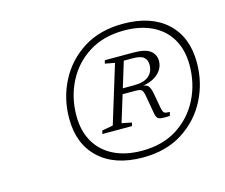

<svg xmlns="http://www.w3.org/2000/svg" viewBox="-70 -778 714 610"><g transform="rotate(-15 287.0 -472.5)"><path d="M450.5 -377 447 -364.5Q427.5 -363.5 418 -364.8Q408.5 -366 404.8 -372.8Q401 -379.5 399 -395L390.5 -443Q387.5 -461.5 382.2 -465.8Q377 -470 364 -470H303.5L309.5 -488H361.5Q395.5 -488 411.2 -501.8Q427 -515.5 427 -538.5Q427 -554.5 416.8 -563.2Q406.5 -572 380.5 -572H334L338 -589H387.5Q426.5 -589 442.8 -576.2Q459 -563.5 459 -542.5Q459 -517.5 438 -499.5Q417 -481.5 381 -478.5L377.5 -480.5Q399 -480.5 406 -472.8Q413 -465 416.5 -445.5L425 -398.5Q428 -383.5 432 -380.2Q436 -377 450.5 -377ZM356.5 -589 293 -382 325.5 -375.5 322.5 -364.5H225L228 -375.5L264 -382L322.5 -572.5L290.5 -578.5L293.5 -589ZM334 -280.5Q401.5 -280.5 449.5 -311Q497.5 -341.5 523.5 -392.5Q549.5 -443.5 549.5 -504Q549.5 -554.5 528.5 -590.5Q507.5 -626.5 468.5 -645.5Q429.5 -664.5 376 -664.5Q309 -664.5 260.8 -634.2Q212.5 -604 186.5 -553Q160.5 -502 160.5 -441.5Q160.5 -391.5 181.5 -355.2Q202.5 -319 241.5 -299.8Q280.5 -280.5 334 -280.5ZM378.5 -686Q471 -686 522.5 -638.2Q574 -590.5 574 -506.5Q574 -440.5 545 -384.2Q516 -328 461.8 -293.5Q407.5 -259 331.5 -259Q239.5 -259 187.8 -307Q136 -355 136 -439Q136 -505 165 -561.2Q194 -617.5 248.2 -651.8Q302.5 -686 378.5 -686Z"/></g></svg>

Font: Newsreader 16pt 16pt ExtraLight
Style: Italic
Weight: 250
Italic angle: -17°
Version: Version 1.003